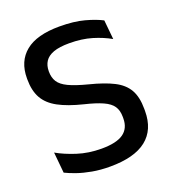

<svg xmlns="http://www.w3.org/2000/svg" viewBox="-123 -746 770 854"><g transform="rotate(-20 262.0 -319.5)"><path d="M253.5 12Q208 12 169.5 5Q131 -2 100.8 -12.5Q70.5 -23 49.5 -33.5L40 -132Q78.5 -110 131.2 -93Q184 -76 245.5 -76Q315.5 -76 348.5 -99.2Q381.5 -122.5 381.5 -169.5V-177Q381.5 -207.5 368.2 -227.2Q355 -247 323.5 -261.2Q292 -275.5 238 -288.5Q167 -306 123.2 -329.8Q79.5 -353.5 59.5 -389.2Q39.5 -425 39.5 -478.5V-483.5Q39.5 -564 93 -607.5Q146.5 -651 253.5 -651Q322 -651 370.8 -637.8Q419.5 -624.5 451 -608L460 -516.5Q423.5 -537.5 376 -551.8Q328.5 -566 269 -566Q222.5 -566 194.5 -555.8Q166.5 -545.5 154 -526.2Q141.5 -507 141.5 -480V-478Q141.5 -450 154 -430Q166.5 -410 198.2 -394.8Q230 -379.5 288.5 -364.5Q358 -347 400.8 -325.2Q443.5 -303.5 463.5 -268.8Q483.5 -234 483.5 -177.5V-167.5Q483.5 -79 426 -33.5Q368.5 12 253.5 12Z"/></g></svg>

Font: Anek Kannada Medium Medium
Style: Regular
Weight: 500
Version: Version 1.003